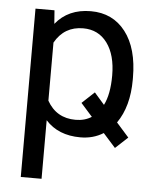

<svg xmlns="http://www.w3.org/2000/svg" viewBox="-53 -583 673 831"><g transform="rotate(5 283.5 -167.5)"><path d="M514.6 -258.3V-266.6Q514.6 -394.5 459.2 -466.3Q403.8 -538.1 308.6 -538.1Q210.4 -538.1 155.3 -469.7L150.9 -528.3H68.4V203.1H158.7V-51.3Q213.9 9.8 310.1 9.8Q366.2 9.8 409.7 -17.6L463.4 42.5L517.1 -7.3L462.9 -68.4Q514.6 -142.1 514.6 -258.3ZM424.3 -268.6Q424.3 -187 399.9 -139.2L356 -189.5L302.2 -139.2L352.1 -83Q322.8 -64 282.7 -64Q199.2 -64 158.7 -136.2V-388.7Q199.7 -461.4 281.7 -461.4Q348.1 -461.4 386.2 -409.7Q424.3 -357.9 424.3 -268.6Z"/></g></svg>

Font: FAU Chimera
Style: Regular
Weight: 400
Version: Version 1.002;hotconv 1.0.117;makeotfexe 2.5.65602